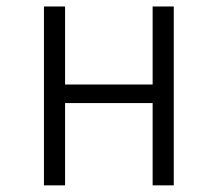

<svg xmlns="http://www.w3.org/2000/svg" viewBox="-20 -558 655 578"><path d="M503.1 0H439.5V-247.7H175.9V0H112.3V-538.5H175.9V-303.6H439.5V-538.5H503.1Z"/></svg>

Font: Fira Code Fixed Light
Style: Regular
Weight: 300
Monospace: yes
Designer: Carrois Corporate, Edenspiekermann AG, Nikita Prokopov
Foundry: Carrois Corporate, Edenspiekermann AG, Nikita Prokopov
Version: Version 5.002